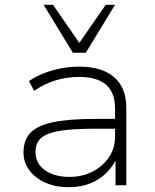

<svg xmlns="http://www.w3.org/2000/svg" viewBox="-20 -773 648 801"><path d="M266 8Q212 8 169.5 -11Q127 -30 102.5 -62.5Q78 -95 78 -137Q78 -189 107.5 -219.5Q137 -250 203 -263.5Q269 -277 378 -277H473V-236H381Q307 -236 258.5 -231Q210 -226 181 -214.5Q152 -203 140 -184.5Q128 -166 128 -139Q128 -91 167.5 -63Q207 -35 269 -35Q323 -35 366 -57Q409 -79 434.5 -117Q460 -155 460 -202V-320Q460 -387 422.5 -419.5Q385 -452 311 -452Q259 -452 212.5 -438Q166 -424 122 -394L101 -435Q129 -454 163.5 -467.5Q198 -481 235.5 -488Q273 -495 310 -495Q372 -495 416 -476Q460 -457 483.5 -418.5Q507 -380 507 -320V0H462V-117H469Q454 -83 426 -54Q398 -25 358 -8.5Q318 8 266 8ZM284 -553 162 -753H201L311 -594L421 -753H460L338 -553Z"/></svg>

Font: Nunito Sans 10pt SemiExpanded ExtraLight
Style: Regular
Weight: 250
Width: 6
Designer: Vernon Adams
Foundry: Vernon Adams
Version: Version 3.101;gftools[0.9.27]